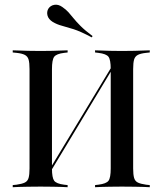

<svg xmlns="http://www.w3.org/2000/svg" viewBox="-20 -781 679 801"><path d="M103.2 -369.4V-492.7Q103.2 -519.4 99.2 -532.7Q95.2 -546 83.5 -552Q71.8 -558.1 49.2 -560.5L33.1 -562.1V-571Q44.4 -571 60.5 -570.2Q76.6 -569.4 97.2 -569Q117.7 -568.5 140.3 -568.5H149.2H158.9Q181.5 -568.5 200.8 -569Q220.2 -569.4 235.9 -570.2Q251.6 -571 262.1 -571V-562.1L247.6 -560.5Q215.3 -556.5 206 -544Q196.8 -531.5 196.8 -492.7V-369.4ZM441.9 -201.6V-492.7Q441.9 -531.5 432.7 -544Q423.4 -556.5 390.3 -560.5L376.6 -562.1V-571Q387.1 -571 402.8 -570.2Q418.5 -569.4 438.3 -569Q458.1 -568.5 479.8 -568.5H488.7H497.6Q521.8 -568.5 541.9 -569Q562.1 -569.4 578.2 -570.2Q594.4 -571 604.8 -571V-562.1L589.5 -560.5Q566.9 -558.1 555.2 -552Q543.5 -546 539.5 -532.7Q535.5 -519.4 535.5 -492.7V-201.6ZM140.3 -2.4Q117.7 -2.4 97.2 -2Q76.6 -1.6 60.5 -1.2Q44.4 -0.8 33.1 0V-8.9L49.2 -10.5Q71.8 -13.7 83.5 -19.4Q95.2 -25 99.2 -38.7Q103.2 -52.4 103.2 -78.2V-425.8H196.8V-78.2Q196.8 -39.5 206 -27Q215.3 -14.5 247.6 -10.5L262.1 -8.9V0Q251.6 -0.8 235.9 -1.2Q220.2 -1.6 200.8 -2Q181.5 -2.4 158.1 -2.4H149.2ZM177.4 -42.7 176.6 -57.3 461.3 -528.2V-513.7ZM479.8 -2.4Q458.1 -2.4 438.3 -2Q418.5 -1.6 402.8 -1.2Q387.1 -0.8 376.6 0V-8.9L390.3 -10.5Q423.4 -14.5 432.7 -27Q441.9 -39.5 441.9 -78.2V-201.6H535.5V-78.2Q535.5 -52.4 539.5 -38.7Q543.5 -25 555.2 -19.4Q566.9 -13.7 589.5 -10.5L604.8 -8.9V0Q594.4 -0.8 578.2 -1.2Q562.1 -1.6 541.9 -2Q521.8 -2.4 497.6 -2.4H488.7ZM362.9 -625Q316.1 -650 286.7 -659.3Q257.3 -668.5 237.5 -673.8Q217.7 -679 200 -689.5Q182.3 -700.8 178.2 -716.1Q174.2 -731.5 181.5 -744.4Q190.3 -758.1 206.9 -760.9Q223.4 -763.7 240.3 -751.6Q255.6 -741.1 265.7 -729.8Q275.8 -718.5 287.1 -704.4Q298.4 -690.3 316.5 -672.2Q334.7 -654 366.1 -630.6Z"/></svg>

Font: Playfair 144pt SemiCondensed Medium
Style: Regular
Weight: 500
Width: 4
Designer: Claus Eggers Sørensen
Foundry: Claus Eggers Sørensen
Version: Version 2.203